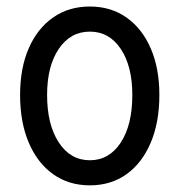

<svg xmlns="http://www.w3.org/2000/svg" viewBox="-20 -555 545 583"><path d="M252.9 7.8Q188.5 7.8 140.9 -26.4Q93.3 -60.5 67.1 -122.3Q41 -184.1 41 -266.6Q41 -347.7 67.1 -408Q93.3 -468.3 140.9 -501.7Q188.5 -535.2 252.9 -535.2Q316.9 -535.2 364.3 -501.7Q411.6 -468.3 437.7 -408Q463.9 -347.7 463.9 -266.6Q463.9 -183.6 437.7 -121.8Q411.6 -60.1 364.3 -26.1Q316.9 7.8 252.9 7.8ZM252.9 -68.4Q311.5 -68.4 346.7 -122.1Q381.8 -175.8 381.8 -266.6Q381.8 -354 346.7 -406.5Q311.5 -459 252.9 -459Q193.8 -459 158.4 -406.5Q123 -354 123 -266.6Q123 -176.8 158.4 -122.6Q193.8 -68.4 252.9 -68.4Z"/></svg>

Font: Reddit Sans Condensed
Style: Regular
Weight: 400
Designer: Stephen Hutchings
Foundry: Reddit
Version: Version 1.014